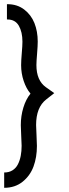

<svg xmlns="http://www.w3.org/2000/svg" viewBox="-20 -789 329 919"><path d="M0.5 109.9H0V36.6H0.5Q23.4 36.6 40 26.1Q56.6 15.6 65.9 -2.9Q75.2 -21.5 79.3 -43.5Q83.5 -65.4 83.5 -91.3Q83.5 -107.4 81.5 -139.6Q79.6 -171.9 79.6 -189.9Q79.6 -233.9 91.8 -273.9Q104 -314 126 -340.8Q105.5 -365.2 93.3 -401.6Q81.1 -438 81.1 -477.1Q81.1 -498 84.2 -534.2Q87.4 -570.3 87.4 -589.4Q87.4 -635.7 70.1 -665.8Q52.7 -695.8 15.6 -695.8H13.2V-769H15.6Q62 -769 95.5 -743.7Q128.9 -718.3 144.8 -678.5Q160.6 -638.7 160.6 -589.8Q160.6 -569.8 157.5 -532Q154.3 -494.1 154.3 -477.5Q154.3 -403.8 199.7 -371.6L239.7 -343.3L201.2 -313Q152.8 -275.4 152.8 -190.4Q152.8 -175.8 154.8 -141.8Q156.7 -107.9 156.7 -90.3Q156.7 -36.1 140.4 8.1Q124 52.2 87.9 81.1Q51.8 109.9 0.5 109.9Z"/></svg>

Font: Eligible
Style: Regular
Weight: 500
Version: Version 1.1